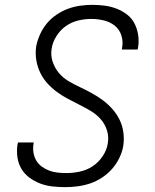

<svg xmlns="http://www.w3.org/2000/svg" viewBox="-20 -763 640 791"><path d="M248 8Q222 8 195.5 5Q169 2 145.5 -7Q122 -16 101.5 -31Q81 -46 68.5 -67Q56 -88 52 -114Q48 -140 52 -167L54 -176H119L118 -170Q115 -151 118 -133.5Q121 -116 129.5 -101.5Q138 -87 152.5 -76.5Q167 -66 183 -60Q199 -54 217 -52Q235 -50 253 -50Q281 -50 309 -56Q337 -62 361.5 -78Q386 -94 403 -119.5Q420 -145 424 -172Q429 -200 420.5 -226.5Q412 -253 394 -273Q376 -293 353 -306.5Q330 -320 306 -332Q282 -344 258.5 -356.5Q235 -369 213.5 -385Q192 -401 174.5 -420.5Q157 -440 145.5 -464Q134 -488 129.5 -515.5Q125 -543 129 -572Q134 -597 145 -621.5Q156 -646 173 -666.5Q190 -687 213 -702.5Q236 -718 260.5 -727Q285 -736 310.5 -739.5Q336 -743 361 -743Q387 -743 412.5 -739.5Q438 -736 461 -727Q484 -718 503.5 -703Q523 -688 534 -666.5Q545 -645 549 -620Q553 -595 549 -568L547 -559H482L483 -566Q488 -592 480 -617Q472 -642 452.5 -657.5Q433 -673 407.5 -679Q382 -685 356 -685Q329 -685 302 -678.5Q275 -672 252 -656Q229 -640 213 -615Q197 -590 193 -564Q188 -535 197 -508.5Q206 -482 223 -462Q240 -442 263 -428.5Q286 -415 310.5 -403.5Q335 -392 358.5 -379Q382 -366 403 -350.5Q424 -335 442 -315Q460 -295 472 -271Q484 -247 488 -219.5Q492 -192 488 -163Q484 -138 472 -113Q460 -88 442 -67.5Q424 -47 400.5 -31.5Q377 -16 352 -7.5Q327 1 300.5 4.5Q274 8 248 8Z"/></svg>

Font: Iosevka Aile Light Oblique
Style: Regular
Weight: 300
Italic angle: -9°
Designer: Belleve Invis
Foundry: Belleve Invis
Version: Version 31.1.0; ttfautohint (v1.8.4)